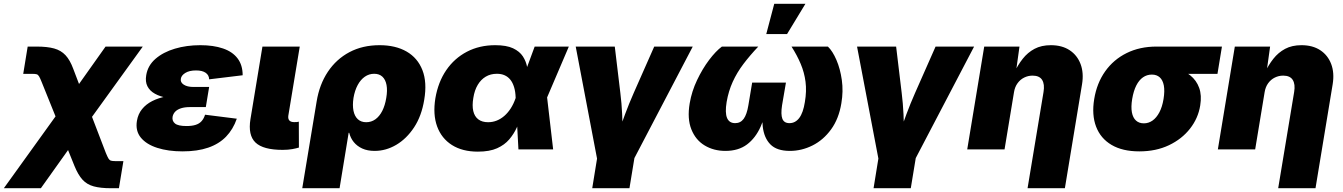

<svg xmlns="http://www.w3.org/2000/svg" viewBox="-89 -786 7067 1010"><path d="M-68.8 204.1 281.2 -282.2H352.5L467.8 18.6Q476.1 38.6 481.4 47.6Q486.8 56.6 494.6 59.1Q502.4 61.5 517.1 61.5H560.1L536.6 204.1H494.1Q439.5 204.1 403.8 194.3Q368.2 184.6 345 159.2Q321.8 133.8 302.7 86.9L269 3.4L126 204.1ZM246.6 -65.9 130.4 -354Q122.1 -375 116.7 -384Q111.3 -393.1 104 -395.3Q96.7 -397.5 81.1 -397.5H33.2L56.6 -541H104Q159.7 -541 195.8 -531Q231.9 -521 255.6 -495.6Q279.3 -470.2 296.4 -423.8L326.7 -344.2L466.3 -541H662.1L318.8 -65.9Z M871.1 10.3Q795.9 10.3 738.5 -8.1Q681.2 -26.4 651.9 -62Q622.6 -97.7 631.3 -150.4Q637.2 -186 658.2 -211.9Q679.2 -237.8 711.9 -254.4Q744.6 -271 787.6 -279.3Q830.6 -287.6 880.9 -287.6H1004.4L993.7 -222.7H910.6Q883.3 -222.7 863.8 -216.6Q844.2 -210.4 833 -199Q821.8 -187.5 818.8 -171.4Q815.4 -149.4 831.8 -136.2Q848.1 -123 892.1 -123Q920.9 -123 940.2 -129.2Q959.5 -135.3 971.4 -148.7Q983.4 -162.1 989.7 -182.6L1156.7 -161.6Q1137.2 -105.5 1100.1 -67.1Q1063 -28.8 1006.3 -9.3Q949.7 10.3 871.1 10.3ZM877.9 -264.2Q830.6 -264.2 791.7 -271Q752.9 -277.8 725.8 -293Q698.7 -308.1 686.5 -332.3Q674.3 -356.4 680.2 -390.6Q688.5 -441.4 729 -476.6Q769.5 -511.7 831.1 -530Q892.6 -548.3 964.8 -548.3Q1033.7 -548.3 1083.7 -531.2Q1133.8 -514.2 1160.6 -479Q1187.5 -443.8 1187.5 -390.1L1011.2 -368.7Q1010.7 -390.6 992.9 -403.1Q975.1 -415.5 942.4 -415.5Q906.7 -415.5 885.7 -402.3Q864.7 -389.2 862.3 -371.6Q858.9 -353 877.4 -340.8Q896 -328.6 928.2 -328.6H1011.2L1000.5 -264.2Z M1397.9 2.4Q1295.4 2.4 1255.1 -36.1Q1214.8 -74.7 1228.5 -159.2L1291.5 -541H1487.8L1427.7 -177.7Q1425.3 -161.1 1433.1 -152.3Q1440.9 -143.6 1458.5 -143.6Q1467.3 -143.6 1473.1 -144Q1479 -144.5 1482.9 -146L1483.4 -9.8Q1471.2 -5.9 1449 -1.7Q1426.8 2.4 1397.9 2.4Z M1501 204.1 1576.7 -252.4Q1591.3 -341.8 1635.7 -408.4Q1680.2 -475.1 1749.3 -511.7Q1818.4 -548.3 1907.7 -548.3Q1991.7 -548.3 2049.8 -514.9Q2107.9 -481.4 2133.1 -417.2Q2158.2 -353 2142.6 -261.2Q2128.9 -176.3 2089.4 -116.2Q2049.8 -56.2 1995.6 -24.2Q1941.4 7.8 1881.8 7.8Q1844.2 7.8 1816.9 -4.6Q1789.6 -17.1 1772.2 -38.3Q1754.9 -59.6 1748 -87.4H1745.1L1697.3 204.1ZM1837.4 -143.1Q1864.3 -143.1 1885.7 -158.4Q1907.2 -173.8 1921.9 -202.6Q1936.5 -231.4 1942.9 -271Q1949.7 -310.5 1944.3 -338.9Q1939 -367.2 1922.6 -382.6Q1906.2 -397.9 1879.4 -397.9Q1852.5 -397.9 1830.3 -382.6Q1808.1 -367.2 1792.7 -338.9Q1777.3 -310.5 1770.5 -271Q1764.6 -231.9 1770.5 -203.1Q1776.4 -174.3 1793.5 -158.7Q1810.5 -143.1 1837.4 -143.1Z M2424.8 11.7Q2343.3 11.7 2288.3 -23.2Q2233.4 -58.1 2210.4 -121.1Q2187.5 -184.1 2201.2 -269Q2215.8 -354.5 2258.5 -417Q2301.3 -479.5 2367.2 -513.9Q2433.1 -548.3 2516.1 -548.3Q2575.2 -548.3 2609.9 -532Q2644.5 -515.6 2661.6 -489.3Q2678.7 -462.9 2684.3 -431.6Q2689.9 -400.4 2690.4 -371.1H2745.1L2788.6 -276.9L2820.8 0H2638.2L2623.5 -272Q2622.6 -304.2 2615.2 -327.9Q2607.9 -351.6 2595.5 -366.9Q2583 -382.3 2565.4 -390.1Q2547.9 -397.9 2524.9 -397.9Q2491.7 -397.9 2466.3 -382.8Q2440.9 -367.7 2424.1 -339.6Q2407.2 -311.5 2400.9 -271Q2394 -230.5 2400.6 -201.9Q2407.2 -173.3 2427 -158.2Q2446.8 -143.1 2478.5 -143.1Q2502.4 -143.1 2523.9 -151.6Q2545.4 -160.2 2564 -176.3Q2582.5 -192.4 2597.7 -215.8Q2612.8 -239.3 2623 -269L2723.6 -541H2903.3L2787.1 -269L2712.9 -177.7H2654.8Q2644 -147.5 2629.2 -114.5Q2614.3 -81.5 2589.8 -52.7Q2565.4 -23.9 2525.9 -6.1Q2486.3 11.7 2424.8 11.7Z M3053.2 56.2 2939.5 -541H3145L3174.3 -296.9Q3181.2 -242.2 3183.8 -185.1Q3186.5 -127.9 3188 -63H3154.8Q3177.7 -127.9 3199 -184.8Q3220.2 -241.7 3244.6 -296.9L3352.5 -541H3555.2L3242.7 56.2ZM3026.4 204.1 3060.1 -3.4H3256.3L3222.2 204.1Z M3727.1 7.8Q3665.5 7.8 3617.9 -20.8Q3570.3 -49.3 3547.9 -105.5Q3525.4 -161.6 3539.1 -242.7Q3549.8 -305.7 3577.9 -364.7Q3606 -423.8 3641.1 -470.5Q3676.3 -517.1 3708.5 -541H3899.9Q3856 -494.6 3821.8 -449.5Q3787.6 -404.3 3765.4 -355.5Q3743.2 -306.6 3733.4 -249.5Q3724.1 -192.9 3735.6 -165.5Q3747.1 -138.2 3778.3 -138.2Q3806.6 -138.2 3823.2 -161.1Q3839.8 -184.1 3847.7 -231.9L3867.7 -351.6H4045.4L4024.9 -231.9Q4017.6 -184.1 4026.6 -161.1Q4035.6 -138.2 4064 -138.2Q4094.7 -138.2 4115.5 -165.5Q4136.2 -192.9 4145 -249.5Q4154.8 -307.1 4148.4 -356Q4142.1 -404.8 4123 -450Q4104 -495.1 4074.7 -541H4266.1Q4291 -517.1 4311 -470.5Q4331.1 -423.8 4339.4 -364.7Q4347.7 -305.7 4336.9 -242.7Q4323.7 -161.6 4283 -105.5Q4242.2 -49.3 4185.1 -20.8Q4127.9 7.8 4065.9 7.8Q3997.6 7.8 3963.9 -26.1Q3930.2 -60.1 3923.3 -120.6Q3916.5 -181.2 3928.7 -260.7H3953.6Q3939.5 -181.2 3912.6 -120.6Q3885.7 -60.1 3840.6 -26.1Q3795.4 7.8 3727.1 7.8ZM3941.9 -606.9 3983.9 -766.1H4147.9L4051.3 -606.9Z M4533.2 56.2 4419.4 -541H4625L4654.3 -296.9Q4661.1 -242.2 4663.8 -185.1Q4666.5 -127.9 4668 -63H4634.8Q4657.7 -127.9 4679 -184.8Q4700.2 -241.7 4724.6 -296.9L4832.5 -541H5035.2L4722.7 56.2ZM4506.3 204.1 4540 -3.4H4736.3L4702.1 204.1Z M5245.1 -301.3 5195.3 0H4999L5088.4 -541H5273.9L5254.4 -400.9L5245.1 -401.9Q5265.1 -443.8 5291 -476.8Q5316.9 -509.8 5353 -529.1Q5389.2 -548.3 5439 -548.3Q5497.6 -548.3 5537.6 -522Q5577.6 -495.6 5595.2 -449.2Q5612.8 -402.8 5603 -342.8L5512.7 204.1H5316.4L5400.4 -302.2Q5407.2 -342.8 5393.1 -365.5Q5378.9 -388.2 5342.8 -388.2Q5319.3 -388.2 5298.6 -377.9Q5277.8 -367.7 5263.7 -348.1Q5249.5 -328.6 5245.1 -301.3Z M5904.3 10.3Q5815.9 10.3 5758.3 -23.7Q5700.7 -57.6 5677 -119.6Q5653.3 -181.6 5667 -265.1Q5680.7 -348.6 5724.6 -410.6Q5768.6 -472.7 5837.6 -506.8Q5906.7 -541 5994.6 -541H6338.9L6315.4 -397.5H6077.6L5969.7 -393.6Q5944.3 -393.6 5923.6 -379.2Q5902.8 -364.7 5888.4 -336.4Q5874 -308.1 5866.7 -265.1Q5859.9 -223.6 5865.2 -195.1Q5870.6 -166.5 5886.7 -151.9Q5902.8 -137.2 5928.2 -137.2Q5953.1 -137.2 5973.9 -151.9Q5994.6 -166.5 6009.8 -195.1Q6024.9 -223.6 6031.7 -265.1Q6038.6 -308.1 6033.2 -336.4Q6027.8 -364.7 6011.7 -379.2Q5995.6 -393.6 5970.7 -393.6L5978.5 -442.4Q6040 -442.4 6089.4 -429.4Q6138.7 -416.5 6171.9 -389.9Q6205.1 -363.3 6219.2 -323.7Q6233.4 -284.2 6224.6 -231Q6213.9 -164.1 6171.1 -109.4Q6128.4 -54.7 6060.3 -22.2Q5992.2 10.3 5904.3 10.3Z M6563.5 -301.3 6513.7 0H6317.4L6406.7 -541H6592.3L6572.8 -400.9L6563.5 -401.9Q6583.5 -443.8 6609.4 -476.8Q6635.3 -509.8 6671.4 -529.1Q6707.5 -548.3 6757.3 -548.3Q6815.9 -548.3 6856 -522Q6896 -495.6 6913.6 -449.2Q6931.2 -402.8 6921.4 -342.8L6831.1 204.1H6634.8L6718.8 -302.2Q6725.6 -342.8 6711.4 -365.5Q6697.3 -388.2 6661.1 -388.2Q6637.7 -388.2 6616.9 -377.9Q6596.2 -367.7 6582 -348.1Q6567.9 -328.6 6563.5 -301.3Z"/></svg>

Font: Inter 17pt Black
Style: Italic
Weight: 900
Italic angle: -9.3988°
Version: Version 4.001;git-66647c0bb